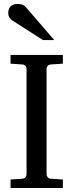

<svg xmlns="http://www.w3.org/2000/svg" viewBox="-20 -948 370 968"><path d="M33.2 0V-43L92.8 -46.9Q103.5 -47.9 108.6 -54.7Q113.8 -61.5 113.8 -68.8V-602.1Q113.8 -609.4 108.6 -615.7Q103.5 -622.1 92.8 -623L33.2 -627V-670.9H296.9V-627L235.8 -623Q225.6 -622.1 220.2 -615.7Q214.8 -609.4 214.8 -602.1V-68.8Q214.8 -61.5 220.2 -54.7Q225.6 -47.9 235.8 -46.9L296.9 -43V0ZM196.3 -746.1 44.4 -843.3Q33.7 -850.1 27.6 -859.9Q21.5 -869.6 21.5 -883.3Q21.5 -891.1 23.9 -899.2Q26.4 -907.2 31.7 -913.6Q37.1 -919.9 45.9 -924.1Q54.7 -928.2 67.4 -928.2Q78.1 -928.2 85.4 -926.5Q92.8 -924.8 98.6 -921.4Q104.5 -918 109.4 -912.8Q114.3 -907.7 119.6 -901.4L253.4 -746.1Z"/></svg>

Font: Charis SIL Eur
Style: Regular
Weight: 400
Foundry: SIL International
Version: Version 5.000